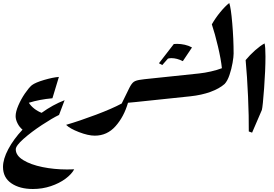

<svg xmlns="http://www.w3.org/2000/svg" viewBox="-75 -883 1827 1278"><path d="M419 244Q401 277 360.5 307Q320 337 263.5 356Q207 375 144 375Q56 375 0.5 337Q-55 299 -55 228Q-55 176 -20 110Q15 44 75 -20Q55 -36 42 -61.5Q29 -87 29 -110Q29 -139 47 -181Q65 -223 91 -261Q117 -299 137 -316Q161 -334 219 -351Q277 -368 317 -371L274 -229Q187 -221 117 -199Q131 -177 153.5 -159.5Q176 -142 202 -132Q277 -186 355 -216L318 -118Q274 -97 204 -51Q134 -5 82 41Q30 87 30 111Q30 152 79.5 182.5Q129 213 207.5 229Q286 245 371 245Q404 245 419 244Z M894 -339 851 -222 830 -204 777 -199Q750 -106 694 -43Q638 20 556 20Q512 20 451 -3.5Q390 -27 365 -52Q457 -79 564.5 -119.5Q672 -160 735 -194L786 -298Q801 -328 816 -338.5Q831 -349 866 -353L888 -356Z M888 -356 1250 -394 1256 -377 1213 -260 1192 -242 830 -204ZM1104 -591Q1129 -591 1155.5 -585Q1182 -579 1203 -567L1142 -476Q1102 -496 1066 -496Q1054 -496 1043 -493L1005 -450L983 -462L1082 -590Q1089 -591 1104 -591Z M1480 -526Q1480 -505 1473 -464.5Q1466 -424 1452.5 -384Q1439 -344 1420 -324Q1385 -293 1326 -271.5Q1267 -250 1192 -242L1250 -394Q1288 -398 1329.5 -407.5Q1371 -417 1402 -429Q1396 -488 1376 -573Q1356 -658 1335 -721Q1359 -763 1391 -802Q1423 -841 1451 -863Q1462 -833 1471 -727.5Q1480 -622 1480 -526Z M1581 -8Q1582 -104 1576 -240.5Q1570 -377 1560 -483Q1588 -517 1623 -548Q1658 -579 1686 -594Q1692 -572 1692 -507Q1692 -418 1683 -295.5Q1674 -173 1668 -151L1603 0Z"/></svg>

Font: Rakkas
Style: Regular
Weight: 400
Designer: Zeynep Akay
Foundry: Zeynep Akay
Version: Version 2.000